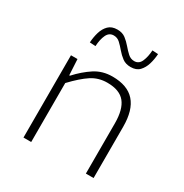

<svg xmlns="http://www.w3.org/2000/svg" viewBox="-165 -840 929 970"><g transform="rotate(30 300.0 -355.0)"><path d="M105 0V-480H143L148 -388H152Q193 -433 238 -462.5Q283 -492 341 -492Q429 -492 471.5 -444Q514 -396 514 -299V0H469V-293Q469 -374 437.5 -413Q406 -452 334 -452Q283 -452 242.5 -425.5Q202 -399 150 -344V0ZM395 -579Q366 -579 346.5 -593.5Q327 -608 311 -627Q295 -646 279.5 -660.5Q264 -675 243 -675Q216 -675 203.5 -648.5Q191 -622 189 -582L155 -584Q157 -616 165.5 -644.5Q174 -673 192.5 -691.5Q211 -710 244 -710Q273 -710 292 -695.5Q311 -681 327 -662Q343 -643 359 -628.5Q375 -614 396 -614Q423 -614 435 -641.5Q447 -669 449 -707L483 -705Q481 -674 472.5 -645.5Q464 -617 446 -598Q428 -579 395 -579Z"/></g></svg>

Font: Source Code Pro ExtraLight Light
Style: Regular
Weight: 300
Monospace: yes
Version: Version 1.018;hotconv 1.0.116;makeotfexe 2.5.65601